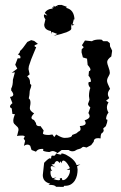

<svg xmlns="http://www.w3.org/2000/svg" viewBox="-20 -607 484 769"><path d="M106.4 -6.3 101.1 -22.9Q96.2 -27.8 89.8 -27.8Q82.5 -27.8 75.7 -22.5L80.6 -43L74.7 -52.2L79.1 -59.6Q79.1 -64 67.4 -64Q52.2 -64 48.3 -62L54.2 -86.4Q54.2 -93.8 50.8 -97.7Q47.4 -101.6 43.5 -104.7Q39.6 -107.9 36.4 -111.8Q33.2 -115.7 33.2 -123.5Q33.2 -133.3 39.6 -149.9L29.8 -150.4L26.9 -172.9Q20 -175.8 20 -180.7Q20 -186 29.8 -193.8L20 -218.8Q33.2 -220.2 33.2 -228Q33.2 -234.4 24.9 -244.6V-252.4Q31.7 -264.2 31.7 -287.6L39.6 -317.4L26.9 -315.4L49.3 -332L41 -347.7L50.8 -373.5H61L62 -377.9Q62 -385.3 51.3 -389.2Q60.1 -395 60.1 -402.8Q69.8 -410.2 89.4 -439L105 -446.3L117.2 -442.9L131.8 -431.2Q118.2 -426.8 118.2 -423.3Q118.2 -419.9 125 -418L115.2 -394.5L105 -369.6L95.7 -342.3L94.2 -330.6L98.6 -309.1L88.9 -301.3Q100.1 -292 100.1 -279.3L100.6 -271L105.5 -266.6L104 -257.8Q98.6 -246.1 98.6 -235.4Q98.6 -227.1 95.2 -212.9Q102.1 -208.5 102.1 -195.8Q102.1 -189.5 100.8 -184.1Q99.6 -178.7 99.6 -172.9Q99.6 -163.1 116.7 -152.8Q106 -142.1 106 -135.7Q106 -129.4 116.2 -126.5L124 -114.3Q124 -101.6 137.7 -101.6L142.1 -102.1L154.8 -84.5L151.9 -73.2Q151.9 -66.4 176.3 -66.4L189.9 -68.4L197.3 -58.1L205.1 -68.4Q227.5 -54.7 238.3 -54.7Q269 -54.7 269 -66.4L285.6 -72.8L294.4 -80.1Q302.7 -83 302.7 -90.3Q302.7 -96.2 299.3 -102.1Q323.2 -103.5 323.2 -114.3Q323.2 -118.7 318.8 -125Q338.9 -131.8 338.9 -141.1Q338.9 -147.9 334 -154.3L341.8 -176.8Q332.5 -184.6 332.5 -190.9L338.4 -207.5L336.4 -222.2Q336.4 -240.7 341.8 -254.9Q334 -263.7 334 -272.9L335 -277.8L344.2 -279.8Q344.2 -294.4 334.5 -303.7L336.4 -321.8Q342.3 -323.7 342.3 -328.1Q342.3 -334.5 331.1 -346.7L328.6 -372.1L312 -377L306.6 -397.5L307.1 -409.2L315.4 -418L308.1 -425.8L320.3 -444.8L348.1 -441.9Q357.9 -448.7 377.9 -448.7L386.7 -448.2L394 -441.9H410.2L419.9 -434.1Q419.9 -418.5 423.3 -416.5L429.2 -403.8L425.8 -380.9Q409.2 -369.1 409.2 -358.4Q409.2 -352.1 414.6 -337.9Q419.9 -323.7 419.9 -315.9Q419.9 -309.6 414.3 -300.5Q408.7 -291.5 408.7 -282.7Q408.7 -275.4 420.9 -251Q412.1 -240.2 412.1 -231Q412.1 -222.7 417.5 -213.9L404.8 -203.6L414.6 -196.8Q408.2 -186.5 408.2 -176.8Q408.2 -166.5 414.6 -156.2Q404.8 -144.5 404.8 -128.4L407.2 -128.9Q410.2 -128.9 410.2 -124.5Q410.2 -117.7 403.8 -101.6L393.6 -92.8L395.5 -82.5L390.6 -75.2Q382.8 -74.2 382.8 -52.7L373 -53.7Q355.5 -53.7 355.5 -39.6L345.2 -25.9L326.7 -16.1L315.4 -19Q310.5 -19 307.4 -15.4Q304.2 -11.7 295.9 -10Q287.6 -8.3 283 -4.6Q278.3 -1 270.5 -1Q261.7 -1 254.9 -6.3H227.1L210.4 6.3Q199.7 -2 190.9 -2Q185.5 -2 177.7 2Q152.3 0 152.3 -5.4L153.8 -10.3L148.4 -10.7Q130.9 -10.7 124 0.5ZM183.9 -482.8Q157.1 -487.2 157.1 -508.7L161.9 -529.8Q155.8 -537.3 155.8 -544.3L156.6 -549.6L169.8 -544.7L159.3 -555.7Q168.1 -570.2 187.8 -572.4L190 -569.8L189.6 -578.6L193.6 -575.9L195.3 -584.3L200.6 -579.5Q202.3 -579.5 202.8 -582.5L208.1 -583.9L212 -581.2L208.9 -586.9L226.5 -587.4L248.1 -579.5L244.5 -575.5Q276.6 -568.9 278.4 -528.9L275.7 -529.8L270.9 -510.9L272.2 -508.7L277.9 -511.3Q273.1 -504.7 270.9 -504.7Q268.7 -504.7 267.8 -510.9Q265.2 -506.1 265.2 -499.5L265.6 -492Q265.6 -479.7 195.3 -463.4L209.8 -470.9L187.4 -479.3L186.1 -470.5ZM246.7 73.9 260 66.5Q260 65.7 257.4 60.8Q254.9 56 251.2 50.5Q247.5 45 242.8 40.5Q238.1 36 233.8 36Q228.3 36 226.4 47.4L222.8 38.4L218.9 45.8Q213.1 38 208.4 38Q202.1 38 197.1 50.1L186.1 52.1L202.9 64.2Q192.8 58.3 187.7 58.3Q183 58.3 183 63.8L184.2 70.4L189.3 78.2L183 75.9L182.2 84.1Q182.2 98.2 190.8 106.7L206.1 103.6L193.9 110.3Q207.2 114.9 214.3 114.9Q220.5 114.9 220.5 111L219.3 107.1L228.3 106.4V108.3Q228.3 114.6 232.2 114.6Q237.3 114.6 242.2 111Q247.1 107.5 251.2 101.9Q255.3 96.2 257.8 89.6Q260.3 82.9 260.3 77.1L260 72.8ZM225.6 9.1Q225.6 7.5 227.5 7.5Q231.8 7.5 243.6 12.2Q279.1 30.6 286.9 54.4L301.8 51.3L288.9 58.7L290.8 72.4Q290.8 83.7 288.3 95.2Q285.7 106.7 279.7 116.1Q273.6 125.5 264.1 131.4Q254.5 137.2 240.4 137.2H236.9L234.6 141.5L204.5 141.1Q200.2 133.3 176.8 133.3H174.4L181.1 128.6Q151.4 121.6 151.4 94.2L156.8 45Q174.4 26.7 180.3 26.7L184.2 28.6L185.3 22.4Q185.3 16.1 190 16.1L195.5 16.9Q201.4 16.9 204.5 7.5Q217.8 12.2 222.8 12.2Q225.6 12.2 225.6 10.7Z"/></svg>

Font: Truetypewriter PolyglOTT
Style: Regular
Weight: 400
Designer: Sergey Beatoff a.k.a. Sam_T
Version: Version 3.76